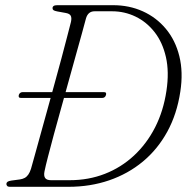

<svg xmlns="http://www.w3.org/2000/svg" viewBox="-20 -720 728 740"><path d="M52.5 -354Q54 -359 58 -362Q62 -365 67.5 -365H380Q386.5 -365 388.2 -362Q390 -359 388.5 -354Q387 -348.5 383.2 -345.5Q379.5 -342.5 373.5 -342.5H61Q55 -342.5 53 -345.5Q51 -348.5 52.5 -354ZM4.5 -11Q5 -16.5 9.2 -19.5Q13.5 -22.5 23.5 -24L57 -28.5Q67 -30 75 -34.2Q83 -38.5 89 -47Q95 -55.5 99.5 -69.5Q105 -88.5 114.5 -123.2Q124 -158 136.5 -202.8Q149 -247.5 162.8 -297.8Q176.5 -348 190.5 -398.5Q204.5 -449 216.8 -495Q229 -541 238.5 -577.5Q248 -614 253.5 -635.5Q257 -651.5 252.5 -659.5Q248 -667.5 233.5 -670L200.5 -676Q190 -678 186.2 -680.8Q182.5 -683.5 182.5 -688.5Q182.5 -694 186.8 -697Q191 -700 201 -700H416Q478 -700 530.2 -676.5Q582.5 -653 619.2 -609Q656 -565 671.2 -503.5Q686.5 -442 675 -367Q662 -280.5 624.8 -212.5Q587.5 -144.5 530.5 -97.2Q473.5 -50 400.8 -25Q328 0 243.5 0H18Q11 0 8 -3Q5 -6 4.5 -11ZM248.5 -25.5Q321.5 -25.5 384.2 -50Q447 -74.5 496.2 -120.2Q545.5 -166 577.8 -229.2Q610 -292.5 621.5 -370Q632.5 -443 619.5 -500Q606.5 -557 575.8 -596.2Q545 -635.5 502.5 -656Q460 -676.5 412 -676.5H344.5Q332 -676.5 323.8 -669.8Q315.5 -663 311.5 -649.5Q306 -628.5 295.8 -591.5Q285.5 -554.5 272.2 -506.8Q259 -459 244.2 -406Q229.5 -353 214.8 -300.2Q200 -247.5 187.2 -200.2Q174.5 -153 165 -116.2Q155.5 -79.5 151.5 -59.5Q148 -42.5 154 -34Q160 -25.5 176.5 -25.5Z"/></svg>

Font: Fraunces 72pt Soft Wonky ExtraLight
Style: Italic
Weight: 250
Italic angle: -16°
Version: Version 1.000;[b76b70a41]